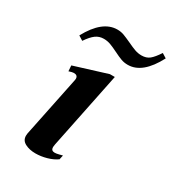

<svg xmlns="http://www.w3.org/2000/svg" viewBox="-170 -778 797 883"><g transform="rotate(30 228.5 -336.5)"><path d="M60 -561Q120 -672 199 -672Q218 -672 234 -666Q250 -660 276 -648Q301 -636 318 -630Q335 -624 353 -624Q379 -624 395.5 -637.5Q412 -651 433 -683L457 -668Q398 -555 320 -555Q301 -555 284.5 -561Q268 -567 244 -579Q220 -591 202.5 -597.5Q185 -604 166 -604Q142 -604 123.5 -590.5Q105 -577 84 -546ZM78 -39Q78 -47 79 -51L145 -372Q146 -375 146 -380Q146 -399 125 -399Q117 -399 99 -393L97 -423L271 -477H297L214 -71Q212 -59 212 -56Q212 -37 231 -37Q240 -37 253.5 -40.5Q267 -44 271 -45L266 -22Q245 -7 215 1.5Q185 10 156 10Q124 10 101 -2Q78 -14 78 -39Z"/></g></svg>

Font: Taviraj SemiBold
Style: Italic
Weight: 600
Italic angle: -12°
Designer: Katatrad Team
Foundry: CadsonDemak
Version: Version 1.001